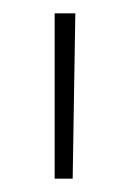

<svg xmlns="http://www.w3.org/2000/svg" viewBox="-20 -740 190 288"><path d="M89 -472H62V-720H93Q92 -657 91 -596Q90 -535 89 -472Z"/></svg>

Font: Josefin Slab Light
Style: Regular
Weight: 300
Designer: Santiago Orozco
Foundry: Typemade
Version: Version 2.000